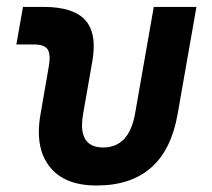

<svg xmlns="http://www.w3.org/2000/svg" viewBox="-20 -538 626 567"><path d="M265.1 9.8Q169.9 9.8 126.5 -45.9Q94.7 -85.9 94.7 -148.4Q94.7 -172.4 99.6 -200.2L123.5 -338.4Q126.5 -354.5 126.5 -366.2Q126.5 -382.8 121.1 -391.6Q111.3 -406.7 81.1 -406.7H28.3L47.9 -517.6H108.9Q196.8 -517.6 232.4 -478Q256.8 -450.2 256.8 -401.4Q256.8 -380.4 252.4 -355.5L225.6 -202.6Q222.2 -184.1 222.2 -168.9Q222.2 -102.5 284.7 -102.5Q361.3 -102.5 378.9 -202.6L434.1 -517.6H560.1L504.4 -200.2Q467.3 9.8 265.1 9.8Z"/></svg>

Font: CaskaydiaCove NFP SemiBold
Style: Italic
Weight: 600
Italic angle: -10°
Designer: Aaron Bell
Foundry: Saja Typeworks
Version: Version 2111.001; VTT 6.35;Nerd Fonts 3.1.1